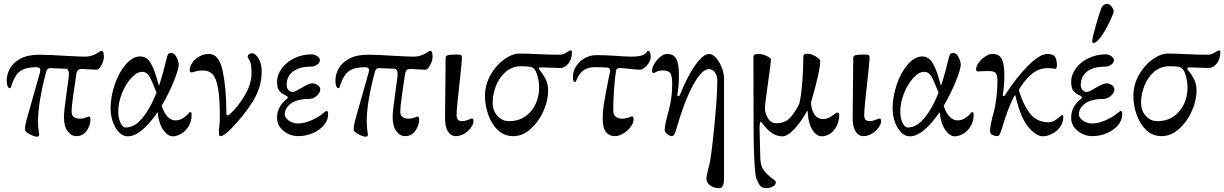

<svg xmlns="http://www.w3.org/2000/svg" viewBox="-20 -695 6376 1000"><path d="M110 -20Q110 -36 114 -53Q118 -70 121 -81Q124 -92 126 -98L188 -317Q190 -327 190 -331Q190 -338 185 -341.5Q180 -345 168 -345Q115 -345 86.5 -325.5Q58 -306 40 -251Q39 -249 37.5 -242.5Q36 -236 30 -236Q24 -236 19.5 -246.5Q15 -257 15 -276Q15 -307 31.5 -337.5Q48 -368 86 -389Q124 -410 185 -410Q234 -410 326 -404Q396 -400 423 -400Q455 -400 485 -417Q489 -420 496.5 -425Q504 -430 508 -430Q515 -430 518 -423Q521 -416 521 -399Q521 -378 508 -355Q495 -332 484 -332Q466 -332 436 -334L411 -336Q393 -336 386.5 -330.5Q380 -325 377 -305L373 -278Q372 -270 362.5 -206Q353 -142 353 -113Q353 -95 363.5 -86.5Q374 -78 391 -77H397Q412 -77 425 -82Q441 -88 441 -88Q447 -88 449 -84.5Q451 -81 451 -72Q451 -42 431.5 -14Q412 14 378 14Q351 14 332 -12Q313 -38 313 -86Q313 -114 328 -221Q339 -294 339 -312Q339 -322 334.5 -329.5Q330 -337 323 -337L245 -340Q235 -341 229 -336Q223 -331 220 -319Q178 -160 178 -64Q178 -32 182 -10L184 6Q184 17 172 17Q159 17 134.5 4Q110 -9 110 -20Z M556 -131Q556 -191 577.5 -254.5Q599 -318 635 -359.5Q671 -401 711 -401Q744 -401 765 -366Q786 -331 806 -254Q807 -251 808 -251Q809 -251 810 -254Q831 -318 849 -395Q852 -409 856.5 -414Q861 -419 873 -419Q889 -419 900 -396Q911 -373 911 -359Q911 -335 885 -271Q859 -207 822 -144Q835 -105 853.5 -86.5Q872 -68 894 -68Q913 -68 930.5 -78Q948 -88 959 -101Q961 -103 964 -107Q967 -111 970 -111Q976 -111 977 -108Q978 -105 978 -96Q978 -63 962.5 -37.5Q947 -12 924 1.5Q901 15 880 15Q854 15 830.5 -18Q807 -51 801 -111Q762 -54 722 -19.5Q682 15 645 15Q621 15 600.5 -5.5Q580 -26 568 -59.5Q556 -93 556 -131ZM772 -160Q785 -186 795 -213Q770 -278 756.5 -299.5Q743 -321 720 -321Q693 -321 664 -289.5Q635 -258 615.5 -209.5Q596 -161 596 -114Q596 -80 607.5 -55.5Q619 -31 635 -31Q673 -31 707.5 -65Q742 -99 772 -160Z M1120 -20Q1120 -22 1122.5 -39.5Q1125 -57 1125 -84Q1125 -183 1115.5 -236Q1106 -289 1087 -308.5Q1068 -328 1036 -328Q1015 -328 998.5 -323Q982 -318 978 -318Q972 -318 970 -320.5Q968 -323 968 -330Q968 -347 981 -367Q994 -387 1017 -400.5Q1040 -414 1069 -414Q1122 -414 1140.5 -322.5Q1159 -231 1159 -107Q1159 -94 1164 -94Q1168 -94 1171 -95.5Q1174 -97 1180 -103Q1217 -136 1253.5 -196Q1290 -256 1290 -314Q1290 -364 1280 -380Q1270 -396 1270 -397Q1270 -407 1276.5 -412.5Q1283 -418 1292 -418Q1303 -418 1315 -406Q1327 -394 1335 -372.5Q1343 -351 1343 -322Q1343 -241 1296.5 -166.5Q1250 -92 1183 -24Q1145 14 1129 14Q1122 14 1121 7Q1120 0 1120 -20Z M1423 -81Q1423 -117 1439.5 -142Q1456 -167 1471 -177Q1479 -183 1479 -188Q1479 -192 1473 -195Q1447 -207 1435 -221.5Q1423 -236 1423 -268Q1423 -306 1448 -339.5Q1473 -373 1514.5 -392.5Q1556 -412 1602 -412Q1618 -412 1632 -402.5Q1646 -393 1646 -381Q1646 -368 1631.5 -358Q1617 -348 1599 -348Q1540 -348 1506.5 -323Q1473 -298 1473 -252Q1473 -236 1482.5 -226Q1492 -216 1505 -216Q1515 -216 1548 -236Q1590 -261 1606 -261Q1622 -261 1635 -251.5Q1648 -242 1648 -231Q1648 -211 1629.5 -195.5Q1611 -180 1593 -180Q1551 -180 1520 -169Q1495 -160 1479 -141Q1463 -122 1463 -100Q1463 -83 1483.5 -67.5Q1504 -52 1532 -52Q1564 -52 1601 -68Q1638 -84 1658 -101Q1665 -106 1671.5 -111.5Q1678 -117 1679 -117Q1685 -117 1687 -113.5Q1689 -110 1689 -100Q1689 -69 1667 -43Q1645 -17 1609 -1.5Q1573 14 1534 14Q1490 14 1456.5 -13.5Q1423 -41 1423 -81Z M1822 -20Q1822 -36 1826 -53Q1830 -70 1833 -81Q1836 -92 1838 -98L1900 -317Q1902 -327 1902 -331Q1902 -338 1897 -341.5Q1892 -345 1880 -345Q1827 -345 1798.5 -325.5Q1770 -306 1752 -251Q1751 -249 1749.5 -242.5Q1748 -236 1742 -236Q1736 -236 1731.5 -246.5Q1727 -257 1727 -276Q1727 -307 1743.5 -337.5Q1760 -368 1798 -389Q1836 -410 1897 -410Q1946 -410 2038 -404Q2108 -400 2135 -400Q2167 -400 2197 -417Q2201 -420 2208.5 -425Q2216 -430 2220 -430Q2227 -430 2230 -423Q2233 -416 2233 -399Q2233 -378 2220 -355Q2207 -332 2196 -332Q2178 -332 2148 -334L2123 -336Q2105 -336 2098.5 -330.5Q2092 -325 2089 -305L2085 -278Q2084 -270 2074.5 -206Q2065 -142 2065 -113Q2065 -95 2075.5 -86.5Q2086 -78 2103 -77H2109Q2124 -77 2137 -82Q2153 -88 2153 -88Q2159 -88 2161 -84.5Q2163 -81 2163 -72Q2163 -42 2143.5 -14Q2124 14 2090 14Q2063 14 2044 -12Q2025 -38 2025 -86Q2025 -114 2040 -221Q2051 -294 2051 -312Q2051 -322 2046.5 -329.5Q2042 -337 2035 -337L1957 -340Q1947 -341 1941 -336Q1935 -331 1932 -319Q1890 -160 1890 -64Q1890 -32 1894 -10L1896 6Q1896 17 1884 17Q1871 17 1846.5 4Q1822 -9 1822 -20Z M2298 -86 2301 -394Q2301 -404 2312.5 -407.5Q2324 -411 2362 -411Q2378 -411 2382 -407.5Q2386 -404 2386 -394Q2386 -376 2375 -277Q2358 -130 2358 -95Q2358 -64 2386 -64Q2401 -64 2417 -70.5Q2433 -77 2436 -78Q2442 -78 2444 -74.5Q2446 -71 2446 -62Q2446 -49 2433 -30.5Q2420 -12 2398.5 1Q2377 14 2354 14Q2328 14 2312.5 -11.5Q2297 -37 2298 -86Z M2506 -195Q2506 -253 2534.5 -304Q2563 -355 2605.5 -385.5Q2648 -416 2686 -416Q2723 -416 2780 -413Q2806 -412 2836 -411Q2866 -410 2895 -410Q2911 -410 2930 -421.5Q2949 -433 2951 -433Q2959 -433 2959 -424Q2959 -388 2940.5 -364.5Q2922 -341 2899 -341L2795 -344Q2787 -344 2787 -338Q2787 -334 2791 -330Q2809 -308 2822 -282.5Q2835 -257 2835 -223Q2835 -172 2810.5 -116.5Q2786 -61 2744 -23.5Q2702 14 2653 14Q2606 14 2573 -17.5Q2540 -49 2523 -97.5Q2506 -146 2506 -195ZM2788 -239Q2788 -273 2777 -307.5Q2766 -342 2743 -347Q2725 -350 2693 -350Q2648 -350 2614.5 -321.5Q2581 -293 2563.5 -248.5Q2546 -204 2546 -160Q2546 -119 2570.5 -91.5Q2595 -64 2631 -64Q2680 -64 2715.5 -88.5Q2751 -113 2769.5 -153Q2788 -193 2788 -239Z M3119 -76Q3119 -117 3127.5 -167Q3136 -217 3150 -287Q3158 -321 3158 -327Q3158 -335 3154 -338.5Q3150 -342 3142 -343Q3126 -345 3075 -345Q3009 -345 2983 -279Q2979 -268 2975 -268Q2969 -268 2966.5 -274.5Q2964 -281 2964 -296Q2964 -323 2980 -349Q2996 -375 3024.5 -391.5Q3053 -408 3089 -408Q3132 -408 3190 -404Q3240 -400 3271 -400Q3310 -400 3330 -409Q3342 -414 3347 -422Q3352 -430 3354 -430Q3362 -430 3365.5 -423Q3369 -416 3369 -399Q3369 -377 3349.5 -354.5Q3330 -332 3312 -332Q3292 -332 3246 -338L3209 -341Q3192 -341 3189 -329Q3183 -294 3178.5 -235Q3174 -176 3174 -119Q3174 -100 3185 -89Q3196 -78 3215 -77Q3230 -76 3252 -82Q3261 -85 3265 -87Q3269 -89 3270 -89Q3276 -89 3278 -85.5Q3280 -82 3280 -73Q3280 -56 3265.5 -35.5Q3251 -15 3228 -0.5Q3205 14 3181 14Q3153 14 3136 -7.5Q3119 -29 3119 -76Z M3659 232Q3659 227 3667 193L3675 161Q3685 119 3700.5 -39.5Q3716 -198 3716 -274Q3716 -301 3703.5 -318Q3691 -335 3672 -335Q3635 -335 3589.5 -251Q3544 -167 3504 -28Q3498 -7 3492.5 3.5Q3487 14 3478 14Q3469 14 3455.5 3.5Q3442 -7 3442 -20Q3442 -45 3463 -119Q3481 -186 3481 -256Q3481 -299 3471.5 -313.5Q3462 -328 3433 -328Q3412 -328 3400 -321.5Q3388 -315 3386 -315Q3380 -315 3378 -317.5Q3376 -320 3376 -327Q3376 -343 3388.5 -363.5Q3401 -384 3419 -399Q3437 -414 3454 -414Q3489 -414 3502.5 -388Q3516 -362 3516 -307Q3516 -272 3514 -249Q3512 -226 3508 -201Q3507 -198 3509 -196Q3511 -194 3513 -194H3514Q3519 -194 3523 -205Q3563 -304 3603.5 -359Q3644 -414 3673 -414Q3691 -414 3709.5 -393.5Q3728 -373 3739.5 -342.5Q3751 -312 3751 -284V235Q3751 258 3745 271.5Q3739 285 3727 285Q3699 285 3679 271Q3659 257 3659 232Z M3904 0ZM3919 234Q3913 218 3909 142Q3905 66 3905 0L3904 -396Q3904 -407 3909.5 -410.5Q3915 -414 3931 -414Q3951 -414 3973 -403.5Q3995 -393 3995 -386Q3995 -364 3979 -256Q3977 -239 3970.5 -193.5Q3964 -148 3964 -132Q3964 -106 3979.5 -79.5Q3995 -53 4024 -53Q4062 -53 4087 -74Q4112 -95 4142 -152Q4152 -188 4158 -260.5Q4164 -333 4164 -400Q4164 -408 4168.5 -411.5Q4173 -415 4185 -415Q4200 -415 4215.5 -408Q4231 -401 4241.5 -392Q4252 -383 4252 -377Q4252 -326 4204 -162Q4204 -129 4220 -102Q4236 -75 4267 -75Q4284 -75 4297.5 -82Q4311 -89 4324 -99Q4337 -109 4340 -109Q4344 -109 4347.5 -106.5Q4351 -104 4351 -100Q4351 -64 4337.5 -38Q4324 -12 4303 1.5Q4282 15 4260 15Q4236 15 4217 -10Q4198 -35 4190 -79Q4188 -92 4186 -118H4184Q4178 -105 4156 -72Q4134 -39 4106 -12Q4078 15 4056 15Q4010 15 3973 -26Q3964 -35 3954 -48.5Q3944 -62 3943 -62Q3940 -62 3938 -52.5Q3936 -43 3936 -28Q3936 -33 3939 96L3940 131Q3941 169 3957.5 191Q3974 213 4002 235Q4004 236 4010 240.5Q4016 245 4018.5 248Q4021 251 4021 254Q4021 268 4005 276.5Q3989 285 3972 285Q3950 285 3940 273.5Q3930 262 3919 234Z M4421 -86 4424 -394Q4424 -404 4435.5 -407.5Q4447 -411 4485 -411Q4501 -411 4505 -407.5Q4509 -404 4509 -394Q4509 -376 4498 -277Q4481 -130 4481 -95Q4481 -64 4509 -64Q4524 -64 4540 -70.5Q4556 -77 4559 -78Q4565 -78 4567 -74.5Q4569 -71 4569 -62Q4569 -49 4556 -30.5Q4543 -12 4521.5 1Q4500 14 4477 14Q4451 14 4435.5 -11.5Q4420 -37 4421 -86Z M4629 -131Q4629 -191 4650.5 -254.5Q4672 -318 4708 -359.5Q4744 -401 4784 -401Q4817 -401 4838 -366Q4859 -331 4879 -254Q4880 -251 4881 -251Q4882 -251 4883 -254Q4904 -318 4922 -395Q4925 -409 4929.5 -414Q4934 -419 4946 -419Q4962 -419 4973 -396Q4984 -373 4984 -359Q4984 -335 4958 -271Q4932 -207 4895 -144Q4908 -105 4926.5 -86.5Q4945 -68 4967 -68Q4986 -68 5003.5 -78Q5021 -88 5032 -101Q5034 -103 5037 -107Q5040 -111 5043 -111Q5049 -111 5050 -108Q5051 -105 5051 -96Q5051 -63 5035.5 -37.5Q5020 -12 4997 1.5Q4974 15 4953 15Q4927 15 4903.5 -18Q4880 -51 4874 -111Q4835 -54 4795 -19.5Q4755 15 4718 15Q4694 15 4673.5 -5.5Q4653 -26 4641 -59.5Q4629 -93 4629 -131ZM4845 -160Q4858 -186 4868 -213Q4843 -278 4829.5 -299.5Q4816 -321 4793 -321Q4766 -321 4737 -289.5Q4708 -258 4688.5 -209.5Q4669 -161 4669 -114Q4669 -80 4680.5 -55.5Q4692 -31 4708 -31Q4746 -31 4780.5 -65Q4815 -99 4845 -160Z M5312 -70Q5298 -96 5286.5 -131.5Q5275 -167 5269 -196Q5269 -199 5267 -199Q5265 -199 5261 -192Q5229 -130 5199 -28Q5193 -7 5187.5 3.5Q5182 14 5173 14Q5162 14 5149 7.5Q5136 1 5136 -12Q5136 -41 5158 -119Q5165 -147 5170 -190.5Q5175 -234 5175 -273Q5175 -305 5166 -315Q5157 -325 5128 -325Q5107 -325 5092.5 -324Q5078 -323 5074 -323Q5068 -323 5066 -325.5Q5064 -328 5064 -335Q5064 -351 5078 -369.5Q5092 -388 5112 -401Q5132 -414 5149 -414Q5184 -414 5197.5 -388Q5211 -362 5211 -307Q5211 -272 5209 -249Q5207 -226 5203 -201Q5202 -198 5204 -196Q5206 -194 5208 -194Q5210 -194 5212 -196.5Q5214 -199 5218 -205Q5279 -299 5338 -356.5Q5397 -414 5435 -414Q5468 -414 5476.5 -396.5Q5485 -379 5485 -352Q5485 -346 5482 -341Q5479 -336 5473 -336Q5470 -336 5465.5 -338Q5461 -340 5436 -340Q5394 -340 5359.5 -314Q5325 -288 5292 -237Q5289 -232 5288 -228Q5287 -224 5288 -220Q5310 -149 5343 -105.5Q5376 -62 5434 -58Q5456 -57 5472 -66.5Q5488 -76 5498.5 -86Q5509 -96 5510 -96Q5518 -96 5518 -87Q5518 -57 5501.5 -34Q5485 -11 5459.5 2Q5434 15 5411 15Q5387 15 5358.5 -10Q5330 -35 5312 -70Z M5559 0ZM5559 -81Q5559 -117 5575.5 -142Q5592 -167 5607 -177Q5615 -183 5615 -188Q5615 -192 5609 -195Q5583 -207 5571 -221.5Q5559 -236 5559 -268Q5559 -306 5584 -339.5Q5609 -373 5650.5 -392.5Q5692 -412 5738 -412Q5754 -412 5768 -402.5Q5782 -393 5782 -381Q5782 -368 5767.5 -358Q5753 -348 5735 -348Q5676 -348 5642.5 -323Q5609 -298 5609 -252Q5609 -236 5618.5 -226Q5628 -216 5641 -216Q5651 -216 5684 -236Q5726 -261 5742 -261Q5758 -261 5771 -251.5Q5784 -242 5784 -231Q5784 -211 5765.5 -195.5Q5747 -180 5729 -180Q5687 -180 5656 -169Q5631 -160 5615 -141Q5599 -122 5599 -100Q5599 -83 5619.5 -67.5Q5640 -52 5668 -52Q5700 -52 5737 -68Q5774 -84 5794 -101Q5801 -106 5807.5 -111.5Q5814 -117 5815 -117Q5821 -117 5823 -113.5Q5825 -110 5825 -100Q5825 -69 5803 -43Q5781 -17 5745 -1.5Q5709 14 5670 14Q5626 14 5592.5 -13.5Q5559 -41 5559 -81ZM5669 -484Q5669 -497 5688 -564Q5707 -631 5718 -657Q5722 -665 5730 -670Q5738 -675 5745 -675Q5759 -675 5770.5 -659.5Q5782 -644 5780 -631Q5779 -625 5765.5 -595Q5752 -565 5734.5 -534.5Q5717 -504 5703 -490Q5697 -483 5689.5 -477Q5682 -471 5676 -471Q5671 -471 5670 -473Q5669 -475 5669 -478.5Q5669 -482 5669 -484Z M5883 -195Q5883 -253 5911.5 -304Q5940 -355 5982.5 -385.5Q6025 -416 6063 -416Q6100 -416 6157 -413Q6183 -412 6213 -411Q6243 -410 6272 -410Q6288 -410 6307 -421.5Q6326 -433 6328 -433Q6336 -433 6336 -424Q6336 -388 6317.5 -364.5Q6299 -341 6276 -341L6172 -344Q6164 -344 6164 -338Q6164 -334 6168 -330Q6186 -308 6199 -282.5Q6212 -257 6212 -223Q6212 -172 6187.5 -116.5Q6163 -61 6121 -23.5Q6079 14 6030 14Q5983 14 5950 -17.5Q5917 -49 5900 -97.5Q5883 -146 5883 -195ZM6165 -239Q6165 -273 6154 -307.5Q6143 -342 6120 -347Q6102 -350 6070 -350Q6025 -350 5991.5 -321.5Q5958 -293 5940.5 -248.5Q5923 -204 5923 -160Q5923 -119 5947.5 -91.5Q5972 -64 6008 -64Q6057 -64 6092.5 -88.5Q6128 -113 6146.5 -153Q6165 -193 6165 -239Z"/></svg>

Font: EB Garamond
Style: Regular
Weight: 400
Designer: Georg Duffner and Octavio Pardo
Foundry: Georg Duffner
Version: Version 1.000; ttfautohint (v1.6)